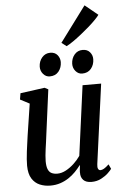

<svg xmlns="http://www.w3.org/2000/svg" viewBox="-66 -1067 717 1122"><g transform="rotate(-5 293.0 -506.0)"><path d="M183.5 10Q150 10 121.5 -2Q93 -14 75.5 -41.8Q58 -69.5 57.5 -117.5Q57.5 -134.5 59 -155.8Q60.5 -177 63.5 -200.5Q66.5 -224 69.8 -247.5Q73 -271 76 -292.5L104.5 -478L50 -506.5L56 -543L199 -562.5L220 -551.5L185.5 -289.5Q183 -268 180 -247Q177 -226 174.2 -206Q171.5 -186 169.8 -168Q168 -150 168 -134.5Q168 -104 175.2 -86.8Q182.5 -69.5 196.5 -62.8Q210.5 -56 230 -56Q255 -56 280.2 -69.5Q305.5 -83 328 -104Q350.5 -125 366.5 -148.5L421.5 -558H530.5L467 -91Q464.5 -72.5 469 -63.5Q473.5 -54.5 482.5 -54.5Q492 -54.5 503.5 -61Q515 -67.5 532.5 -84L545 -57Q540 -49 523.5 -33Q507 -17 481.8 -3.8Q456.5 9.5 425 9.5Q392.5 9.5 376.8 -7Q361 -23.5 362 -50.5Q361.5 -53 361.8 -57.8Q362 -62.5 362.8 -68.8Q363.5 -75 364.2 -81.2Q365 -87.5 365.5 -93L364 -94Q349.5 -74.5 331.5 -56Q313.5 -37.5 290.8 -22.5Q268 -7.5 241.5 1.2Q215 10 183.5 10ZM235.5 -626Q212.5 -626 196.8 -644.5Q181 -663 181.5 -688Q182.5 -719.5 201.5 -741.5Q220.5 -763.5 249.5 -763.5Q277 -763.5 291.8 -745.5Q306.5 -727.5 306.5 -704Q306 -671.5 287.5 -648.8Q269 -626 235.5 -626ZM425.5 -626Q403 -626 387.2 -644.5Q371.5 -663 372 -688Q373 -719.5 391.5 -741.5Q410 -763.5 440 -763.5Q467 -763.5 482.2 -745.5Q497.5 -727.5 497 -704Q496.5 -671.5 477.8 -648.8Q459 -626 425.5 -626ZM320 -815.5 473.5 -1022 549.5 -960Q543 -950 526.2 -932.8Q509.5 -915.5 486.5 -895.2Q463.5 -875 438.2 -855Q413 -835 389.5 -818.5Q366 -802 348.5 -793.5Z"/></g></svg>

Font: Merriweather 28pt Medium
Style: Italic
Weight: 500
Italic angle: -7.8°
Version: Version 2.101